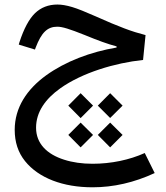

<svg xmlns="http://www.w3.org/2000/svg" viewBox="-20 -483 718 829"><path d="M328.1 26.9 381.8 -26.9 328.1 -80.6 274.9 -26.9ZM455.6 26.4 509.3 -26.9 455.6 -80.6 402.3 -26.9ZM328.1 153.3 381.8 99.6 328.1 46.4 274.9 99.6ZM455.6 153.3 509.3 99.6 455.6 46.4 402.3 99.6ZM228 -463.4C189 -463.4 156.7 -450.7 130.9 -425.8C105 -400.4 83 -358.9 64 -300.8L61 -290.5L130.9 -269L134.3 -278.3C159.2 -342.8 184.6 -367.7 227.5 -367.7C249 -367.7 280.3 -357.9 345.2 -332C403.3 -308.1 444.3 -293 483.4 -282.7V-277.8C370.6 -258.8 262.7 -217.8 179.2 -157.7C95.7 -97.2 43.5 -18.1 43.5 77.6C43.5 130.4 58.1 175.3 87.9 212.4C147 286.1 252.4 325.7 379.4 325.7C469.7 325.7 559.6 305.2 647.9 264.2L605 177.7C539.1 207.5 459.5 224.1 379.9 224.1C334.5 224.1 293.5 218.3 256.8 206.5C182.6 183.1 135.7 136.7 135.7 68.4C135.7 0.5 176.3 -56.2 240.2 -101.6C335.4 -169.4 477.1 -211.4 597.7 -224.1L608.4 -331.5C579.6 -338.9 549.3 -348.1 517.1 -360.4C484.9 -372.6 443.4 -389.6 392.6 -412.6C349.6 -431.6 315.9 -445.3 291.5 -452.6C266.6 -460 245.6 -463.4 228 -463.4Z"/></svg>

Font: Estedad Medium
Style: Regular
Weight: 500
Designer: Amin Abedi
Version: Version 7.3